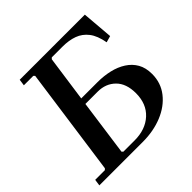

<svg xmlns="http://www.w3.org/2000/svg" viewBox="-172 -826 982 982"><g transform="rotate(-45 319.5 -335.0)"><path d="M552 -491Q542 -547 518 -578Q494 -609 458.5 -622Q423 -635 376 -635H305L310 -670H573L587 -501ZM8 0 13 -35H83L90 -42L172 -628L165 -635H97L102 -670H374L369 -635H299L292 -628L257 -380H375Q420 -380 461 -370.5Q502 -361 534 -340.5Q566 -320 584 -288.5Q602 -257 602 -212Q602 -148 564.5 -100Q527 -52 463.5 -26Q400 0 322 0ZM217 -35H298Q377 -35 425.5 -79.5Q474 -124 474 -201Q474 -271 436.5 -308Q399 -345 341 -345H252L210 -42Z"/></g></svg>

Font: Brygada 1918 SemiBold
Style: Italic
Weight: 600
Italic angle: -8°
Designer: Mateusz Machalski | Borys Kosmynka | Przemek Hoffer
Foundry: NIEPODLEGLA 2018
Version: Version 3.006